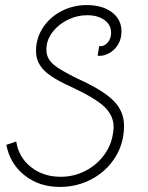

<svg xmlns="http://www.w3.org/2000/svg" viewBox="-20 -721 584 757"><path d="M5 -150 44 -163Q54 -100 102.5 -62Q151 -24 219 -24Q271 -24 316 -47Q361 -70 390.5 -110Q420 -150 426 -199Q428 -213 428 -220Q428 -265 392 -299.5Q356 -334 266 -376Q187 -411 154.5 -443Q122 -475 122 -520Q122 -570 149 -611.5Q176 -653 222 -677Q268 -701 322 -701Q384 -701 421.5 -672.5Q459 -644 459 -597Q459 -568 445.5 -545.5Q432 -523 410 -511Q388 -499 365 -501L371 -539Q390 -537 404 -552.5Q418 -568 418 -592Q418 -623 392 -642Q366 -661 323 -661Q286 -661 250.5 -644.5Q215 -628 191.5 -600Q168 -572 164 -541Q163 -535 163 -524Q163 -492 189 -468.5Q215 -445 288 -410Q387 -365 428 -323.5Q469 -282 469 -225Q469 -157 435 -102Q401 -47 343 -15.5Q285 16 216 16Q134 16 76.5 -30Q19 -76 5 -150Z"/></svg>

Font: Bellota Light
Style: Italic
Weight: 300
Italic angle: -7.5°
Designer: Kemie Guaida
Foundry: Kemie Guaida
Version: Version 4.001